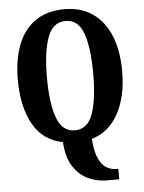

<svg xmlns="http://www.w3.org/2000/svg" viewBox="-62 -774 791 1058"><g transform="rotate(-5 333.5 -245.0)"><path d="M483 235Q431 235 382.5 212.5Q334 190 301 139.5Q268 89 263 4Q153 -17 99 -114Q45 -211 45 -359Q45 -470 76.5 -552Q108 -634 172.5 -679.5Q237 -725 335 -725Q427 -725 491.5 -679.5Q556 -634 589 -551.5Q622 -469 622 -358Q622 -218 571 -123.5Q520 -29 423 0Q428 73 447 111.5Q466 150 491.5 163.5Q517 177 541 177H554V235ZM334 -55Q405 -55 433.5 -135Q462 -215 462 -358Q462 -501 433.5 -580.5Q405 -660 335 -660Q265 -660 235.5 -580.5Q206 -501 206 -358Q206 -215 235.5 -135Q265 -55 334 -55Z"/></g></svg>

Font: Noto Serif Ethiopic ExtraCondensed ExtraBold
Style: Regular
Weight: 800
Width: 2
Designer: Monotype Design Team
Foundry: Monotype Imaging Inc.
Version: Version 2.102; ttfautohint (v1.8.4.7-5d5b)